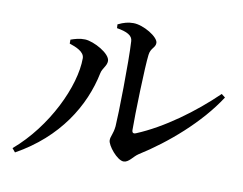

<svg xmlns="http://www.w3.org/2000/svg" viewBox="-76 -807 1153 910"><g transform="rotate(10 500.0 -351.5)"><path d="M423 -665C472 -657 499 -643 500 -616C506 -520 501 -258 497 -206C493 -167 481 -156 481 -136C481 -111 532 -48 563 -48C588 -48 604 -79 627 -94C756 -175 899 -298 984 -430L966 -444C861 -342 724 -242 598 -190C586 -185 579 -189 579 -203C578 -276 585 -513 592 -566C596 -601 619 -604 619 -628C619 -657 544 -702 496 -702C471 -702 451 -697 422 -683ZM288 -496C288 -362 189 -151 34 -19L49 -1C247 -111 349 -279 382 -441C387 -466 408 -480 408 -504C408 -540 326 -584 284 -586C258 -587 235 -580 215 -573V-554C245 -544 288 -528 288 -496Z"/></g></svg>

Font: Source Han Serif CN SemiBold
Style: Regular
Weight: 600
Designer: Ryoko NISHIZUKA 西塚涼子 (kana & ideographs); Frank Grießhammer (Latin, Greek & Cyrillic); Wenlong ZHANG 张文龙 (bopomofo); San
Foundry: Adobe Systems Incorporated
Version: Version 1.000;PS 1;hotconv 16.6.53;makeotf.lib2.5.65590